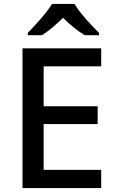

<svg xmlns="http://www.w3.org/2000/svg" viewBox="-20 -961 597 981"><path d="M361 -941H246C219 -896 159 -831 122 -793V-781H194C229 -803 266 -834 302 -870C338 -834 378 -802 413 -781H486V-793C448 -830 386 -896 361 -941ZM497 0V-93H203V-327H479V-418H203V-622H497V-714H95V0Z"/></svg>

Font: Noto Sans Bassa Vah Medium
Style: Regular
Weight: 500
Designer: Monotype Design Team
Foundry: Monotype Imaging Inc.
Version: Version 2.002